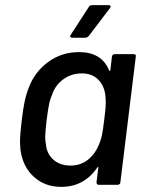

<svg xmlns="http://www.w3.org/2000/svg" viewBox="-20 -720 549 748"><path d="M427 -509H501Q511 -509 509 -499L449 -10Q449 -6 446 -3Q443 0 438 0H365Q356 0 356 -10L363 -66Q364 -69 362 -69.5Q360 -70 359 -67Q307 8 219 8Q155 8 112 -31Q69 -70 60 -135Q58 -157 58 -168Q58 -196 65 -254Q70 -297 76.5 -327Q83 -357 94 -383Q117 -442 169 -479.5Q221 -517 288 -517Q376 -517 405 -446Q406 -443 407.5 -443.5Q409 -444 410 -447L416 -499Q418 -509 427 -509ZM386 -253Q392 -295 392 -324Q392 -334 390 -352Q385 -388 361.5 -411Q338 -434 299 -434Q258 -434 226.5 -411Q195 -388 183 -351Q176 -336 172 -318Q168 -300 162 -255Q156 -203 156 -186Q156 -172 159 -158Q162 -121 188 -98Q214 -75 255 -75Q295 -75 323.5 -98.5Q352 -122 366 -158Q373 -174 377 -192.5Q381 -211 386 -253ZM256 -585 326 -693Q330 -700 339 -700H404Q409 -700 410.5 -696.5Q412 -693 408 -688L326 -580Q319 -573 313 -573H262Q256 -573 254 -576.5Q252 -580 256 -585Z"/></svg>

Font: Barlow Medium
Style: Italic
Weight: 500
Italic angle: -7°
Designer: Jeremy Tribby
Foundry: Tribby Type
Version: Version 1.408